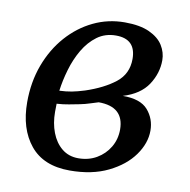

<svg xmlns="http://www.w3.org/2000/svg" viewBox="-69 -637 706 715"><g transform="rotate(10 284.0 -279.5)"><path d="M239.5 10Q140.5 10 90.2 -51.5Q40 -113 40 -213.5Q40 -290 64.2 -355Q88.5 -420 131 -468Q173.5 -516 228.8 -542.5Q284 -569 347 -569Q404.5 -569 440.2 -552.5Q476 -536 492.2 -509.8Q508.5 -483.5 508.5 -454Q508.5 -405 479.8 -361.2Q451 -317.5 386.5 -298Q453.5 -298.5 482 -265.8Q510.5 -233 510.5 -188Q510.5 -140.5 478 -95Q445.5 -49.5 384.8 -19.8Q324 10 239.5 10ZM150.5 -276Q176 -277 197 -281Q218 -285 245 -293.5Q313 -316 355.8 -349.5Q398.5 -383 398.5 -439.5Q398.5 -515 323 -515Q282.5 -515 252.2 -492.8Q222 -470.5 201 -434.8Q180 -399 167.8 -357Q155.5 -315 150.5 -276ZM263.5 -40.5Q302 -40.5 332.5 -58.2Q363 -76 380.8 -106Q398.5 -136 398.5 -173Q398 -259 302.5 -259Q292 -256 273 -249.8Q254 -243.5 233.5 -239.5Q215.5 -236 194.5 -232Q173.5 -228 149 -226.5Q148.5 -209 148.5 -195.5Q148.5 -153 162 -117.8Q175.5 -82.5 201.2 -61.5Q227 -40.5 263.5 -40.5Z"/></g></svg>

Font: Merriweather
Style: Italic
Weight: 400
Italic angle: -7.8°
Designer: Eben Sorkin
Foundry: Eben Sorkin
Version: Version 2.100